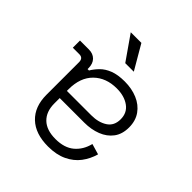

<svg xmlns="http://www.w3.org/2000/svg" viewBox="-193 -835 984 984"><g transform="rotate(45 299.0 -343.0)"><path d="M533 -349Q533 -300 509 -268Q485 -236 444 -220Q403 -204 353 -204H175V-165Q175 -106 209 -73Q243 -40 308 -40Q372 -40 409.5 -71.5Q447 -103 460 -156L518 -139Q506 -96 480 -61.5Q454 -27 411 -6.5Q368 14 308 14Q216 14 165.5 -34Q115 -82 115 -168V-404Q115 -434 87 -434H40V-486H104Q135 -486 153 -467.5Q171 -449 171 -417V-410H181Q194 -432 214.5 -453Q235 -474 268 -487Q301 -500 351 -500Q402 -500 443.5 -482.5Q485 -465 509 -431Q533 -397 533 -349ZM175 -268V-256H352Q404 -256 438.5 -278.5Q473 -301 473 -348Q473 -395 437.5 -420.5Q402 -446 347 -446Q270 -446 222.5 -399.5Q175 -353 175 -268ZM286 -568 194 -700H271L348 -568Z"/></g></svg>

Font: Space 7353
Style: Regular
Weight: 400
Designer: Christine Claussen + Ruben Lyon  (Space 7353)
Version: Version 1.000;FEAKit 1.0